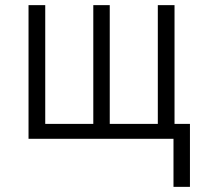

<svg xmlns="http://www.w3.org/2000/svg" viewBox="-20 -540 790 747"><path d="M719 187H655V0H91V-520H156V-58H343V-520H407V-58H594V-520H659V-58H719Z"/></svg>

Font: Iosevka Aile Light
Style: Regular
Weight: 300
Designer: Belleve Invis
Foundry: Belleve Invis
Version: Version 27.3.5; ttfautohint (v1.8.4)